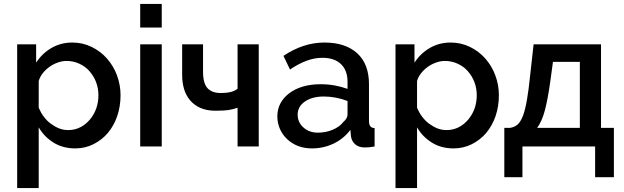

<svg xmlns="http://www.w3.org/2000/svg" viewBox="-20 -750 3195 983"><path d="M365.2 9.8Q301.8 9.8 253.9 -20Q206.1 -49.8 178.2 -98.1V212.9H67.9V-522.9H165V-429.2Q195.3 -476.1 242.7 -503.9Q291 -532.2 350.1 -532.2Q403.3 -532.2 449.2 -509.8Q495.1 -487.3 526.9 -451.2Q561 -412.6 578.6 -365.2Q597.2 -315.4 597.2 -262.2Q597.2 -205.6 580.1 -155.3Q563.5 -106.9 532.2 -69.3Q502 -33.7 458.5 -11.7Q415.5 9.8 365.2 9.8ZM329.1 -84Q363.3 -84 392.6 -99.1Q419.9 -113.3 441.4 -139.2Q462.4 -165 473.1 -195.8Q483.9 -227.5 483.9 -262.2Q483.9 -298.3 471.7 -330.1Q460 -360.8 437.5 -386.2Q417 -409.7 386.2 -423.8Q355.5 -438 320.8 -438Q298.8 -438 276.9 -430.2Q252.9 -421.9 233.9 -408.2Q214.4 -394.5 199.2 -375.5Q184.1 -356.4 178.2 -335V-198.2Q189 -172.9 204.1 -152.8Q220.7 -130.9 239.3 -117.2Q261.2 -101.1 282.2 -92.8Q304.7 -84 329.1 -84Z M697.8 0V-522.9H808.1V0ZM697.8 -608.9V-730H808.1V-608.9Z M1304.7 0H1196.3V-198.2Q1173.3 -190.4 1149.4 -186.5Q1127 -183.1 1082.5 -183.1Q1037.6 -183.1 1004.4 -198.2Q973.1 -212.4 952.1 -237.8Q931.2 -263.2 921.9 -295.9Q912.6 -328.1 912.6 -365.2V-522.9H1019.5V-383.8Q1019.5 -322.3 1043 -297.9Q1066.4 -273.9 1108.4 -273.9Q1143.6 -273.9 1164.1 -279.8Q1184.6 -285.6 1196.3 -295.9V-522.9H1304.7Z M1577.1 9.8Q1538.1 9.8 1506.3 -2.4Q1474.6 -14.6 1450.7 -37.1Q1426.3 -60.1 1413.6 -88.9Q1399.9 -120.1 1399.9 -153.8Q1399.9 -191.4 1416 -221.2Q1432.1 -251 1461.4 -272.9Q1491.2 -295.4 1531.7 -307.1Q1572.3 -318.8 1621.1 -318.8Q1659.2 -318.8 1693.8 -312.5Q1730 -305.7 1759.3 -294.9V-331.1Q1759.3 -389.2 1726.1 -421.4Q1692.4 -454.1 1630.9 -454.1Q1589.4 -454.1 1548.3 -438.5Q1507.3 -422.9 1464.8 -394L1431.2 -463.9Q1532.7 -532.2 1641.1 -532.2Q1748.5 -532.2 1809.1 -477.1Q1869.1 -421.9 1869.1 -318.8V-129.9Q1869.1 -94.7 1897.9 -94.2V0Q1879.4 3.4 1870.6 3.9Q1855 4.9 1848.1 4.9Q1815.9 4.9 1798.3 -11.2Q1780.3 -27.8 1776.9 -51.8L1773.9 -85Q1738.8 -39.1 1687.5 -14.6Q1635.7 9.8 1577.1 9.8ZM1606.9 -70.8Q1647.5 -70.8 1682.6 -85.4Q1718.8 -100.6 1738.3 -126Q1759.3 -144 1759.3 -164.1V-232.9Q1730.5 -244.1 1699.7 -250Q1668 -255.9 1638.2 -255.9Q1578.6 -255.9 1541.5 -230.5Q1503.9 -204.6 1503.9 -163.1Q1503.9 -124 1533.2 -97.7Q1563 -70.8 1606.9 -70.8Z M2302.2 9.8Q2238.8 9.8 2190.9 -20Q2143.1 -49.8 2115.2 -98.1V212.9H2004.9V-522.9H2102.1V-429.2Q2132.3 -476.1 2179.7 -503.9Q2228 -532.2 2287.1 -532.2Q2340.3 -532.2 2386.2 -509.8Q2432.1 -487.3 2463.9 -451.2Q2498 -412.6 2515.6 -365.2Q2534.2 -315.4 2534.2 -262.2Q2534.2 -205.6 2517.1 -155.3Q2500.5 -106.9 2469.2 -69.3Q2439 -33.7 2395.5 -11.7Q2352.5 9.8 2302.2 9.8ZM2266.1 -84Q2300.3 -84 2329.6 -99.1Q2356.9 -113.3 2378.4 -139.2Q2399.4 -165 2410.2 -195.8Q2420.9 -227.5 2420.9 -262.2Q2420.9 -298.3 2408.7 -330.1Q2397 -360.8 2374.5 -386.2Q2354 -409.7 2323.2 -423.8Q2292.5 -438 2257.8 -438Q2235.8 -438 2213.9 -430.2Q2189.9 -421.9 2170.9 -408.2Q2151.4 -394.5 2136.2 -375.5Q2121.1 -356.4 2115.2 -335V-198.2Q2126 -172.9 2141.1 -152.8Q2157.7 -130.9 2176.3 -117.2Q2198.2 -101.1 2219.2 -92.8Q2241.7 -84 2266.1 -84Z M2562 -95.2H2590.8Q2615.2 -99.1 2630.9 -113.3Q2646 -127 2658.2 -159.2Q2668.9 -187.5 2678.2 -240.7Q2686.5 -287.6 2694.8 -369.1L2711.9 -522.9H3057.1V-95.2H3123V157.2H3026.9V0H2654.8V157.2H2562ZM2948.7 -95.2V-433.1H2811L2797.9 -336.9Q2784.7 -241.2 2769.5 -184.6Q2754.4 -127.9 2730 -95.2Z"/></svg>

Font: Rising Sun DemiBold
Style: DemiBold
Weight: 600
Designer: Matt McInerney, Pablo Impallari, Rodrigo Fuenzalida
Foundry: Matt McInerney, Pablo Impallari, Rodrigo Fuenzalida
Version: Version 1.000